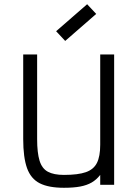

<svg xmlns="http://www.w3.org/2000/svg" viewBox="-20 -876 640 910"><path d="M283 14Q210 14 168 -7.5Q126 -29 108 -79.5Q90 -130 90 -217V-618H156V-217Q156 -152 167.5 -114.5Q179 -77 207 -62Q235 -47 283 -47Q350 -47 387 -60Q424 -73 439.5 -104Q455 -135 455 -190V-618H521V0H455V-47Q437 -24 414.5 -11Q392 2 360.5 8Q329 14 283 14ZM289 -682 246 -728 393 -856 436 -810Z"/></svg>

Font: Victor Mono Light
Style: Regular
Weight: 300
Monospace: yes
Designer: Rune Bjørnerås
Version: Version 1.561;gftools[0.9.30]